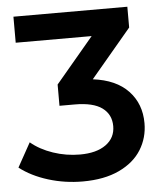

<svg xmlns="http://www.w3.org/2000/svg" viewBox="-51 -746 685 801"><g transform="rotate(-5 291.0 -345.0)"><path d="M541 -210Q541 -149 510 -99Q479 -49 416.5 -19.5Q354 10 264 10Q189 10 119.5 -11.5Q50 -33 1 -71L57 -172Q95 -140 149.5 -121.5Q204 -103 262 -103Q331 -103 370.5 -131.5Q410 -160 410 -209Q410 -258 372.5 -285.5Q335 -313 258 -313H194V-402L353 -591H35V-700H512V-613L342 -411Q439 -399 490 -345Q541 -291 541 -210Z"/></g></svg>

Font: mBank SemiBold
Style: Regular
Weight: 600
Designer: Julieta Ulanovsky
Foundry: Julieta Ulanovsky
Version: Version 7.200